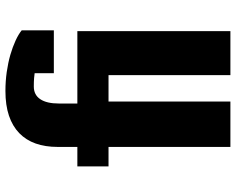

<svg xmlns="http://www.w3.org/2000/svg" viewBox="-99 -749 848 690"><g transform="rotate(-90 325.0 -404.0)"><path d="M72 -550H142V-621Q142 -665 154.2 -699.8Q166.5 -734.5 191.5 -758.8Q216.5 -783 254.2 -795.8Q292 -808.5 343 -808.5Q378 -808.5 411.2 -803.8Q444.5 -799 473 -790.8Q501.5 -782.5 524.2 -772Q547 -761.5 561 -750V-634.5H407V-703.5Q401.5 -704.5 389 -705.5Q376.5 -706.5 359 -706.5Q329 -706.5 313.5 -683.2Q298 -660 298 -616.5V-550H558V0H400V-438H305V0H142V-438H72Z"/></g></svg>

Font: B612 Mono
Style: Bold
Weight: 700
Version: Version 1.005